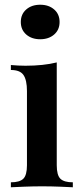

<svg xmlns="http://www.w3.org/2000/svg" viewBox="-20 -792 348 812"><path d="M150 -772Q186 -772 209 -752Q232 -732 232 -699Q232 -666 209 -646Q186 -626 150 -626Q114 -626 91 -646Q68 -666 68 -699Q68 -732 91 -752Q114 -772 150 -772ZM220 -528V-93Q220 -51 235.5 -36Q251 -21 288 -21V0Q270 -1 233 -2.5Q196 -4 158 -4Q121 -4 83 -2.5Q45 -1 26 0V-21Q63 -21 78.5 -36Q94 -51 94 -93V-407Q94 -453 79.5 -474.5Q65 -496 26 -496V-517Q58 -514 88 -514Q125 -514 158.5 -517.5Q192 -521 220 -528Z"/></svg>

Font: Playfair Display SemiBold
Style: Regular
Weight: 600
Designer: Claus Eggers Sørensen
Foundry: Claus Eggers Sørensen
Version: Version 1.203